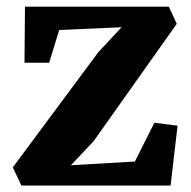

<svg xmlns="http://www.w3.org/2000/svg" viewBox="-20 -572 588 592"><path d="M355 -488 162.5 -479.5 131.5 -378.5H55.5L57 -551.5H500.5L525 -498.5L268.5 -136.5L198.5 -62.5L396 -74L456 -193.5L527.5 -184.5L506 0H46L19.5 -56L283.5 -411.5Z"/></svg>

Font: Merriweather 28pt ExtraBold
Style: Regular
Weight: 800
Version: Version 2.100